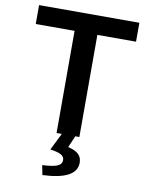

<svg xmlns="http://www.w3.org/2000/svg" viewBox="-103 -791 872 1120"><g transform="rotate(10 333.5 -230.5)"><path d="M266 -605H36V-717H630V-605H401V0H377L347 69Q387 78 408 96.5Q429 115 429 148Q429 248 227 256L216 199Q279 196 305 185Q331 174 331 149Q331 130 312 118.5Q293 107 247 101L297 0H266Z"/></g></svg>

Font: Nebula Sans Semibold
Style: Regular
Weight: 600
Designer: Paul D. Hunt for Adobe (as Source Sans)
Foundry: Nebula Entertainment & Broadcasting LLC
Version: Version 1.010